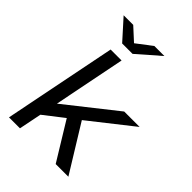

<svg xmlns="http://www.w3.org/2000/svg" viewBox="-268 -1069 1189 1189"><g transform="rotate(45 326.5 -474.5)"><path d="M302 -819 451 -949H363L262 -872L178 -949H94L211 -819ZM653 -530H518L189 -270L283 -742H187L39 0H135L165 -149L295 -250L448 0H559L370 -307Z"/></g></svg>

Font: AWKNG-Font Medium
Style: Italic
Weight: 500
Italic angle: -11.3°
Designer: Awakening Church
Foundry: Awakening Church
Version: Version 1.700;PS 001.700;hotconv 1.0.88;makeotf.lib2.5.64775